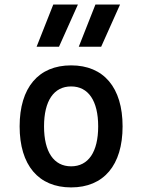

<svg xmlns="http://www.w3.org/2000/svg" viewBox="-20 -815 626 845"><path d="M293 9.8C436.5 9.8 519.5 -87.9 519.5 -258.8C519.5 -429.7 436.5 -527.3 293 -527.3C149.4 -527.3 66.4 -429.7 66.4 -258.8C66.4 -87.9 149.4 9.8 293 9.8ZM293 -83C216.8 -83 173.8 -146.5 173.8 -258.8C173.8 -371.1 216.8 -434.6 293 -434.6C369.1 -434.6 412.1 -371.1 412.1 -258.8C412.1 -146.5 369.1 -83 293 -83ZM141.1 -609.4H239.7L322.8 -794.9H214.4ZM326.7 -609.4H425.3L508.3 -794.9H399.9Z"/></svg>

Font: Cascadia Code PL
Style: Regular
Weight: 400
Monospace: yes
Designer: Aaron Bell
Foundry: Saja Typeworks
Version: Version 2404.023